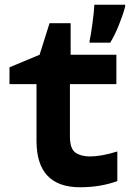

<svg xmlns="http://www.w3.org/2000/svg" viewBox="-20 -780 548 810"><path d="M318 10Q403 10 475 -16V-141Q440 -130 411 -125Q382 -120 359 -120Q322 -120 298.5 -136Q275 -152 275 -205V-425H471V-549H278V-682H189L147 -549L20 -496V-425H134V-186Q134 10 318 10ZM358 -600H445Q464 -631 481 -673Q498 -715 508 -752V-760H378Q377 -732 370 -681Q363 -630 358 -608Z"/></svg>

Font: Noto Sans Mono Condensed Extra
Style: Regular
Weight: 800
Width: 3
Designer: Monotype Design Team
Foundry: Monotype Imaging Inc.
Version: Version 1.900